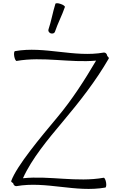

<svg xmlns="http://www.w3.org/2000/svg" viewBox="-20 -1154 748 1213"><path d="M327 -953C345 -1007 372 -1057 390 -1110C391 -1115 379 -1124 363 -1129C347 -1135 332 -1135 330 -1130C313 -1076 304 -1020 286 -967C283 -958 290 -947 301 -943C313 -940 324 -944 327 -953ZM84 22C270 -11 459 64 645 31C651 30 653 15 650 -2C647 -19 640 -32 635 -31C466 -1 294 -45 125 -28C181 -152 283 -274 377 -386C483 -512 585 -642 667 -784C669 -788 665 -794 658 -800L657 -803C655 -815 646 -823 636 -822C450 -789 261 -864 75 -831C69 -830 67 -815 70 -798C73 -781 80 -768 85 -769C251 -798 421 -756 587 -771C514 -647 436 -525 343 -414C236 -286 86 -107 51 -11C49 -7 54 -2 63 3C65 15 74 23 84 22Z"/></svg>

Font: Nupuram ExtraLight
Style: Regular
Weight: 200
Designer: Santhosh Thottingal (santhosh.thottingal@gmail.com)
Foundry: SMC
Version: Version 1.000